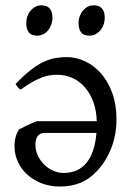

<svg xmlns="http://www.w3.org/2000/svg" viewBox="-20 -682 494 717"><path d="M216.8 -36.1Q272.5 -36.1 303.2 -74.2Q334 -112.3 340.3 -185.5H145Q129.9 -185.5 121.1 -174.1Q112.3 -162.6 112.3 -143.1Q112.3 -120.1 121.6 -100.6Q130.9 -81.1 145.8 -66.7Q160.6 -52.2 179.4 -44.2Q198.2 -36.1 216.8 -36.1ZM415 -236.8Q415 -179.2 395.8 -129.6Q376.5 -80.1 342.8 -43.9Q314.9 -13.7 281 0.5Q247.1 14.6 203.1 14.6Q168 14.6 137.2 3.2Q106.4 -8.3 83.5 -28.6Q60.5 -48.8 47.4 -76.4Q34.2 -104 34.2 -136.2Q34.2 -155.8 38.8 -171.9Q43.5 -188 51.8 -199.2Q65.9 -206.5 83 -214.6Q100.1 -222.7 117.2 -229.5H341.3Q340.3 -269.5 328.4 -301.8Q316.4 -334 296.6 -356.4Q276.9 -378.9 250.2 -390.9Q223.6 -402.8 193.8 -402.8Q180.7 -402.8 167 -400.9Q153.3 -398.9 137.2 -393.1Q121.1 -387.2 101.6 -376.2Q82 -365.2 57.1 -347.2Q50.8 -350.1 45.9 -357.2Q41 -364.3 38.1 -368.2Q67.9 -399.4 93 -419.2Q118.2 -439 140.9 -450Q163.6 -460.9 185.1 -464.8Q206.5 -468.8 229 -468.8Q264.6 -468.8 298.1 -452.9Q331.5 -437 357.7 -407.2Q383.8 -377.4 399.4 -334.2Q415 -291 415 -236.8ZM371.1 -615.7Q371.1 -602.1 366.7 -589.8Q362.3 -577.6 354.7 -568.6Q347.2 -559.6 336.9 -554.2Q326.7 -548.8 314.5 -548.8Q292.5 -548.8 283 -561Q273.4 -573.2 273.4 -595.7Q273.4 -609.4 277.8 -621.6Q282.2 -633.8 290 -642.8Q297.9 -651.9 307.9 -657Q317.9 -662.1 329.6 -662.1Q371.1 -662.1 371.1 -615.7ZM175.8 -615.7Q175.8 -602.1 171.4 -589.8Q167 -577.6 159.4 -568.6Q151.9 -559.6 141.6 -554.2Q131.3 -548.8 119.1 -548.8Q97.2 -548.8 87.6 -561Q78.1 -573.2 78.1 -595.7Q78.1 -609.4 82.5 -621.6Q86.9 -633.8 94.7 -642.8Q102.5 -651.9 112.5 -657Q122.6 -662.1 134.3 -662.1Q175.8 -662.1 175.8 -615.7Z"/></svg>

Font: Gentium Plus
Style: Regular
Weight: 400
Designer: J. Victor Gaultney, Annie Olsen, Iska Routamaa
Foundry: SIL International
Version: Version 1.510